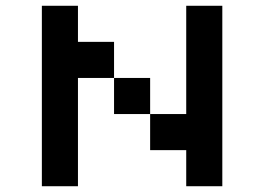

<svg xmlns="http://www.w3.org/2000/svg" viewBox="-20 -645 915 665"><path d="M125 0V-625H250V-500H375V-375H500V-250H625V-625H750V0H625V-125H500V-250H375V-375H250V0Z"/></svg>

Font: Silkscreen
Style: Regular
Weight: 400
Designer: Jason Kottke
Foundry: Jason Kottke
Version: Version 1.001; ttfautohint (v1.8.4.7-5d5b)